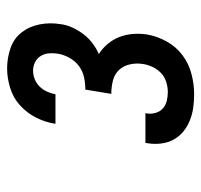

<svg xmlns="http://www.w3.org/2000/svg" viewBox="-33 -850 566 540"><g transform="rotate(-90 250.0 -580.0)"><path d="M256 -317Q236 -317 217.5 -319.5Q199 -322 181.5 -329Q164 -336 150 -347.5Q136 -359 127.5 -374.5Q119 -390 116.5 -409Q114 -428 117 -447L118 -454H202L201 -451Q199 -438 202.5 -425.5Q206 -413 215 -405Q224 -397 236 -394Q248 -391 262 -391Q275 -391 289.5 -395.5Q304 -400 314.5 -410Q325 -420 331.5 -433.5Q338 -447 340 -461Q343 -479 339 -497.5Q335 -516 323 -528.5Q311 -541 293 -545.5Q275 -550 256 -550L268 -623Q285 -623 302 -626.5Q319 -630 333.5 -640.5Q348 -651 357 -667Q366 -683 369 -700Q371 -713 370 -725.5Q369 -738 362.5 -748.5Q356 -759 345 -764.5Q334 -770 321 -770Q310 -770 298 -765.5Q286 -761 277 -752Q268 -743 262.5 -731Q257 -719 255 -707H172V-708Q176 -735 189 -761Q202 -787 223.5 -806.5Q245 -826 273 -834.5Q301 -843 327 -843Q357 -843 384.5 -833.5Q412 -824 429 -802Q446 -780 451.5 -751Q457 -722 452 -692Q450 -676 442.5 -659.5Q435 -643 424 -628.5Q413 -614 398.5 -603Q384 -592 368 -585Q384 -575 396.5 -560Q409 -545 416 -527Q423 -509 424.5 -489Q426 -469 423 -449Q418 -421 403.5 -394.5Q389 -368 365 -350Q341 -332 312 -324.5Q283 -317 256 -317Z"/></g></svg>

Font: Iosevka Semibold Oblique
Style: Regular
Weight: 600
Italic angle: -9°
Monospace: yes
Designer: Belleve Invis
Foundry: Belleve Invis
Version: Version 32.5.0; ttfautohint (v1.8.4)